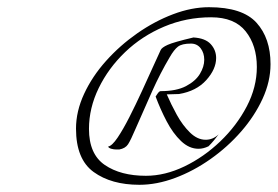

<svg xmlns="http://www.w3.org/2000/svg" viewBox="-20 -542 771 533"><path d="M367 -29Q289 -29 240 -64.5Q191 -100 191 -185Q191 -233 213.5 -281.5Q236 -330 274.5 -373Q313 -416 361 -449.5Q409 -483 460.5 -502.5Q512 -522 560 -522Q653 -522 692 -479Q731 -436 731 -364Q731 -316 709 -268Q687 -220 649.5 -177Q612 -134 564.5 -100.5Q517 -67 466 -48Q415 -29 367 -29ZM385 -54Q438 -54 492 -80Q546 -106 591.5 -149.5Q637 -193 665 -246.5Q693 -300 693 -356Q693 -416 662 -455Q631 -494 566 -494Q497 -494 435.5 -468Q374 -442 327.5 -397.5Q281 -353 254 -297.5Q227 -242 227 -184Q227 -114 271 -84Q315 -54 385 -54ZM303 -127Q296 -127 289 -129Q282 -131 280 -135Q291 -137 306.5 -160Q322 -183 339.5 -217.5Q357 -252 374 -289Q391 -326 405 -357Q419 -388 426 -403Q429 -410 445.5 -417.5Q462 -425 517 -438Q550 -436 565 -419.5Q580 -403 580 -381Q580 -350 552.5 -319.5Q525 -289 477 -281L443 -280Q455 -252 471 -223Q487 -194 507.5 -174Q528 -154 551 -154Q571 -154 587 -169Q581 -161 574 -152.5Q567 -144 559 -136Q545 -129 531 -129Q505 -129 482.5 -150.5Q460 -172 442.5 -205.5Q425 -239 412 -274Q412 -274 417 -281.5Q422 -289 426 -289Q470 -289 496.5 -303Q523 -317 535 -337Q547 -357 547 -376Q547 -395 537 -408Q527 -421 510 -421Q485 -421 474 -412.5Q463 -404 451 -383Q425 -339 402.5 -289Q380 -239 357 -186Q343 -153 335.5 -141.5Q328 -130 311 -127Z"/></svg>

Font: WindSong
Style: Regular
Weight: 400
Designer: Robert E. Leuschke
Foundry: Robert E. Leuschke
Version: Version 1.010; ttfautohint (v1.8.3)